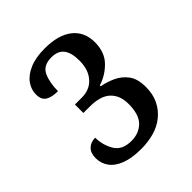

<svg xmlns="http://www.w3.org/2000/svg" viewBox="-135 -906 610 610"><g transform="rotate(-45 169.5 -601.5)"><path d="M152 -380Q111 -380 83.5 -390.5Q56 -401 42.5 -419.5Q29 -438 29 -462Q29 -485 41.5 -497Q54 -509 74 -509Q74 -476 90.5 -448Q107 -420 148 -420Q182 -420 203.5 -441Q225 -462 225 -510Q225 -548 202.5 -569.5Q180 -591 132 -591H103V-629H134Q170 -629 191 -653Q212 -677 212 -717Q212 -753 198.5 -770.5Q185 -788 156 -788Q119 -788 107 -761.5Q95 -735 95 -697Q68 -697 53 -706Q38 -715 38 -739Q38 -761 51.5 -780Q65 -799 92.5 -811Q120 -823 161 -823Q222 -823 255 -797Q288 -771 288 -724Q288 -680 262.5 -653.5Q237 -627 202 -616V-612Q225 -608 248 -597.5Q271 -587 286.5 -566.5Q302 -546 302 -509Q302 -476 290 -452Q278 -428 257.5 -411.5Q237 -395 210 -387.5Q183 -380 152 -380Z"/></g></svg>

Font: Noto Serif Condensed
Style: Regular
Weight: 400
Width: 3
Designer: Monotype Design Team
Foundry: Monotype Imaging Inc.
Version: Version 2.015